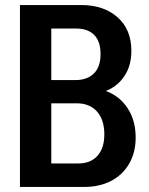

<svg xmlns="http://www.w3.org/2000/svg" viewBox="-20 -740 588 760"><path d="M155 0V-93H290Q339 -93 366 -123.5Q393 -154 393 -208Q393 -266 364 -298.5Q335 -331 284 -331H155V-423H278Q325 -423 351.5 -449Q378 -475 378 -526Q378 -576 353 -601.5Q328 -627 281 -627H155V-720H302Q391 -720 445.5 -671.5Q500 -623 500 -539Q500 -486 478 -448Q456 -410 419.5 -389.5Q383 -369 336 -369L338 -390Q389 -390 429.5 -365.5Q470 -341 493.5 -297.5Q517 -254 517 -195Q517 -137 491.5 -92.5Q466 -48 420 -24Q374 0 313 0ZM59 0V-720H183V0Z"/></svg>

Font: Instrument Sans SemiCondensed SemiBold
Style: Regular
Weight: 600
Width: 4
Designer: Rodrigo Fuenzalida
Foundry: fragTYPE
Version: Version 1.000;gftools[0.9.28]